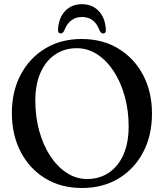

<svg xmlns="http://www.w3.org/2000/svg" viewBox="-20 -904 802 938"><path d="M379 -713.5Q481 -713.5 558.5 -666.5Q636 -619.5 679.2 -537.2Q722.5 -455 722.5 -349.5Q722.5 -242 679.2 -160Q636 -78 559 -31.8Q482 14.5 380.5 14.5Q278.5 14.5 201.5 -32.2Q124.5 -79 81.2 -161.8Q38 -244.5 38 -352Q38 -457.5 81 -539Q124 -620.5 200.8 -667Q277.5 -713.5 379 -713.5ZM608.5 -286.5Q608.5 -365 589.2 -434Q570 -503 535.5 -555.8Q501 -608.5 455 -638.5Q409 -668.5 355 -668.5Q294.5 -668.5 249 -637.5Q203.5 -606.5 178 -549Q152.5 -491.5 152.5 -412.5Q152.5 -333.5 171.8 -264Q191 -194.5 225.5 -142Q260 -89.5 306 -59.5Q352 -29.5 405.5 -29.5Q466 -29.5 511.8 -60.2Q557.5 -91 583 -148.5Q608.5 -206 608.5 -286.5ZM380.5 -821Q319 -821 293 -753Q286 -740.5 277 -740.5Q262 -740.5 263.5 -761.5Q267 -817.5 298.5 -850.5Q330 -883.5 380.5 -883.5Q430.5 -883.5 462 -850.5Q493.5 -817.5 497 -761.5Q499 -740.5 483.5 -740.5Q474.5 -740.5 467.5 -753Q454 -789 432.5 -805Q411 -821 380.5 -821Z"/></svg>

Font: Fraunces 72pt Soft
Style: Regular
Weight: 400
Version: Version 1.000;[b76b70a41]